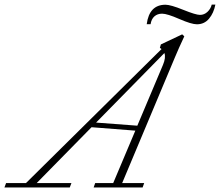

<svg xmlns="http://www.w3.org/2000/svg" viewBox="-85 -828 972 848"><path d="M784.7 -720.7Q760.7 -720.7 707 -744.1Q653.3 -767.6 630.9 -767.6Q610.4 -767.6 596.9 -755.6Q583.5 -743.7 580.1 -721.2H563Q574.2 -807.1 646 -807.1Q668.5 -807.1 724.1 -784.7Q779.8 -762.2 798.3 -762.2Q816.9 -762.2 831.3 -775.6Q845.7 -789.1 850.1 -807.6H866.2Q858.9 -770 838.1 -745.4Q817.4 -720.7 784.7 -720.7ZM-65.4 0 -58.1 -19.5H29.8L628.4 -611.3Q623.5 -615.2 621.1 -616.7L625.5 -631.8L719.7 -676.3L729 -667.5Q703.1 -612.3 688 -575.7L454.6 -19.5H551.8L544.9 0H328.6L335.4 -19.5H415L512.7 -251L319.3 -266.1L77.1 -19.5H230.5L223.1 0ZM634.8 -541.5Q648.4 -573.7 641.1 -593.8L339.4 -286.6L521.5 -272.9Z"/></svg>

Font: Elstob ExtraLight
Style: Italic
Weight: 200
Italic angle: -20°
Designer: Peter S. Baker
Version: Version 1.015